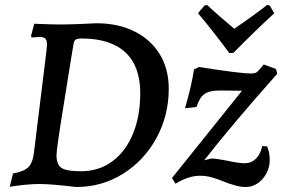

<svg xmlns="http://www.w3.org/2000/svg" viewBox="-20 -736 1129 768"><path d="M137 0Q90 0 19 11L32 -42Q76 -50 93.5 -67.5Q111 -85 116 -127L166 -534L168 -558Q168 -575 161.5 -581.5Q155 -588 140 -588Q129 -588 107 -586L104 -592L117 -641Q191 -638 227 -638Q269 -638 366 -643Q452 -643 517.5 -610.5Q583 -578 619 -519Q655 -460 655 -381Q655 -274 605.5 -183.5Q556 -93 471.5 -40.5Q387 12 285 12Q185 0 137 0ZM274 -559 264 -499Q259 -466 232.5 -302.5Q206 -139 206 -115Q206 -77 226.5 -64Q247 -51 303 -51Q375 -51 428.5 -90Q482 -129 511.5 -200Q541 -271 541 -364Q541 -471 481.5 -526.5Q422 -582 307 -582Q289 -582 282.5 -577.5Q276 -573 274 -559ZM756 -458 776 -468Q942 -442 983 -442Q996 -442 1003 -445Q1010 -448 1017 -457L1035 -478L1084 -460L1089 -441Q911 -241 797 -95L825 -102Q840 -102 861.5 -98Q883 -94 890 -93Q936 -83 958 -83Q985 -83 1003.5 -101Q1022 -119 1029 -152L1049 -150Q1059 -123 1059 -99Q1059 -53 1030.5 -20.5Q1002 12 962 12Q944 12 927 7.5Q910 3 895.5 -2Q881 -7 877 -9Q848 -21 826 -27Q804 -33 780 -33Q734 -33 682 -1L668 -24L948 -373L859 -374Q818 -374 798 -360Q778 -346 766 -308L720 -303Q746 -392 756 -458ZM809 -716Q844 -682 917 -621Q1006 -682 1048 -716L1059 -714L1077 -683Q1004 -616 913 -524H897Q829 -616 772 -683L798 -714Z"/></svg>

Font: Alegreya Medium
Style: Italic
Weight: 500
Italic angle: -7°
Designer: Juan Pablo del Peral
Foundry: Huerta Tipografica
Version: Version 2.008; ttfautohint (v1.8)